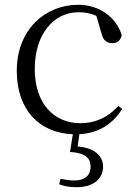

<svg xmlns="http://www.w3.org/2000/svg" viewBox="-20 -546 572 801"><path d="M272 88C334 91 358 113 358 149C358 184 336 207 290 207C273 207 253 204 232 200L227 223C246 230 269 235 299 235C372 235 410 198 410 149C410 102 370 70 304 65L311 14C394 9 449 -29 490 -91L474 -104C429 -55 376 -32 316 -32C204 -32 125 -115 125 -258C125 -404 204 -495 308 -495C333 -495 357 -491 382 -480L403 -408C410 -379 423 -366 449 -366C469 -366 482 -376 488 -399C464 -477 392 -526 306 -526C172 -526 50 -426 50 -250C50 -89 143 9 284 14Z"/></svg>

Font: Noto Serif CJK SC Light
Style: Regular
Weight: 300
Designer: Ryoko NISHIZUKA 西塚涼子 (kana & ideographs); Frank Grießhammer (Latin, Greek & Cyrillic); Wenlong ZHANG 张文龙 (bopomofo); San
Foundry: Adobe
Version: Version 2.001;hotconv 1.1.0;makeotfexe 2.6.0